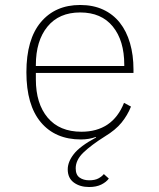

<svg xmlns="http://www.w3.org/2000/svg" viewBox="-20 -548 640 771"><path d="M338 203Q301 203 276.5 185Q252 167 252 132Q252 102 276.5 70.5Q301 39 366 4L365 2Q337 12 305 12Q202 12 144 -57Q86 -126 86 -258Q86 -390 144 -459Q202 -528 302 -528Q354 -528 394 -509.5Q434 -491 461 -457Q488 -423 502 -375Q516 -327 516 -269V-255H124V-229Q124 -132 171.5 -75.5Q219 -19 307 -19Q369 -19 412 -48Q455 -77 478 -135L506 -120Q492 -85 468 -55.5Q444 -26 401 0Q347 34 315.5 64Q284 94 284 128Q284 154 299.5 165Q315 176 338 176Q361 176 375 168.5Q389 161 397 151L417 169Q407 183 387 193Q367 203 338 203ZM479 -283V-288Q479 -385 433 -441.5Q387 -498 302 -498Q217 -498 170.5 -441Q124 -384 124 -287V-283Z"/></svg>

Font: IBM Plex Mono ExtraLight
Style: Regular
Weight: 200
Monospace: yes
Designer: Mike Abbink, Paul van der Laan, Pieter van Rosmalen
Foundry: Bold Monday
Version: Version 2.3